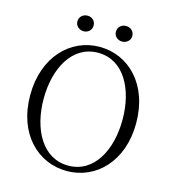

<svg xmlns="http://www.w3.org/2000/svg" viewBox="-130 -1008 1022 1131"><g transform="rotate(15 381.0 -443.0)"><path d="M264 -806C290 -806 313 -825 313 -853C313 -883 290 -901 264 -901C238 -901 214 -883 214 -853C214 -825 238 -806 264 -806ZM499 -806C525 -806 549 -825 549 -853C549 -883 525 -901 499 -901C472 -901 449 -883 449 -853C449 -825 472 -806 499 -806ZM381 15C557 15 704 -128 704 -362C704 -600 557 -742 381 -742C205 -742 58 -597 58 -362C58 -125 205 15 381 15ZM381 -18C224 -18 140 -176 140 -362C140 -548 224 -706 381 -706C538 -706 621 -548 621 -362C621 -176 538 -18 381 -18Z"/></g></svg>

Font: Noto Serif CJK SC Light
Style: Regular
Weight: 300
Designer: Ryoko NISHIZUKA 西塚涼子 (kana & ideographs); Frank Grießhammer (Latin, Greek & Cyrillic); Wenlong ZHANG 张文龙 (bopomofo); San
Foundry: Adobe
Version: Version 2.001;hotconv 1.1.0;makeotfexe 2.6.0